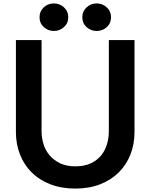

<svg xmlns="http://www.w3.org/2000/svg" viewBox="-20 -1031 880 1122"><path d="M420 71Q339 71 274.5 46Q210 21 165.5 -23Q121 -67 97 -127.5Q73 -188 73 -259V-797H223V-264Q223 -225 234.5 -188Q246 -151 270.5 -122.5Q295 -94 332 -76.5Q369 -59 420 -59Q474 -59 511.5 -77Q549 -95 572 -124Q595 -153 605.5 -189.5Q616 -226 616 -264V-797H766V-259Q766 -188 742 -127.5Q718 -67 673.5 -23Q629 21 565 46Q501 71 420 71ZM295 -850Q261 -850 236 -872.5Q211 -895 211 -930Q211 -965 235.5 -988Q260 -1011 295 -1011Q329 -1011 354 -988Q379 -965 379 -930Q379 -895 353.5 -872.5Q328 -850 295 -850ZM545 -850Q511 -850 486 -872.5Q461 -895 461 -930Q461 -965 486 -988Q511 -1011 545 -1011Q579 -1011 604 -988Q629 -965 629 -930Q629 -895 604 -872.5Q579 -850 545 -850Z"/></svg>

Font: LINE Seed JP_TTF Bold
Style: Regular
Weight: 700
Designer: LINE & Fontrix & Fontworks
Version: Version 1.009